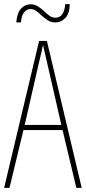

<svg xmlns="http://www.w3.org/2000/svg" viewBox="-20 -913 417 933"><path d="M351 0 284 -281H94L26 0H0L170 -714H208L377 0ZM208 -612Q202 -637 198 -655Q194 -673 189 -695Q185 -673 180.5 -655.5Q176 -638 170 -612L100 -306H278ZM59 -804Q63 -851 82.5 -871.5Q102 -892 128 -892Q149 -892 164.5 -882Q180 -872 193 -859.5Q206 -847 219.5 -837Q233 -827 249 -827Q292 -827 297 -893H319Q318 -847 297.5 -825.5Q277 -804 249 -804Q228 -804 212.5 -814Q197 -824 183.5 -836.5Q170 -849 157 -859Q144 -869 128 -869Q111 -869 97.5 -853.5Q84 -838 82 -804Z"/></svg>

Font: Noto Sans Hebrew ExtraCondensed Thin
Style: Regular
Weight: 100
Width: 2
Designer: Monotype Design Team
Foundry: Monotype Imaging Inc.
Version: Version 2.004; ttfautohint (v1.8.4.7-5d5b)